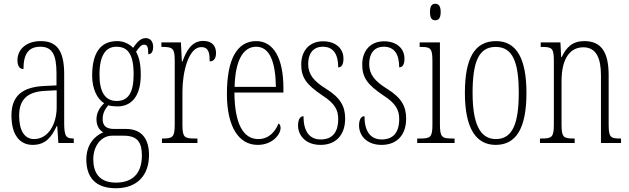

<svg xmlns="http://www.w3.org/2000/svg" viewBox="-20 -762 3353 1023"><path d="M154 10C224 10 255 -33 282 -90H285L291 0H373V-24H371C333 -24 322 -35 322 -105V-367C322 -496 280 -543 197 -543C120 -543 73 -499 73 -441C73 -411 84 -394 105 -394C105 -476 133 -513 195 -513C258 -513 281 -471 281 -371V-307L218 -304C99 -299 41 -251 41 -147C41 -41 87 10 154 10ZM162 -21C107 -21 82 -72 82 -146C82 -227 121 -274 223 -278L282 -281V-191C282 -95 233 -21 162 -21Z M597 241C711 241 774 172 774 64C774 -15 741 -75 651 -75H588C549 -75 527 -89 527 -128C527 -162 542 -183 557 -201C568 -197 591 -195 605 -195C688 -195 730 -259 730 -363C730 -426 720 -459 705 -486C723 -514 735 -524 748 -524C767 -524 770 -507 770 -473C788 -473 796 -489 796 -513C796 -538 783 -559 756 -559C725 -559 706 -530 689 -507C672 -526 641 -543 605 -543C519 -543 471 -486 471 -358C471 -289 498 -234 535 -212C514 -192 494 -164 494 -127C494 -88 512 -67 530 -57C490 -40 440 2 440 88C440 181 487 241 597 241ZM602 -224C540 -224 510 -272 510 -364C510 -468 544 -513 600 -513C661 -513 692 -474 692 -365C692 -270 664 -224 602 -224ZM598 211C506 211 477 155 477 86C477 14 521 -39 577 -39H639C714 -39 736 -2 736 67C736 149 698 211 598 211Z M843 0H1032V-24H1019C962 -24 952 -30 952 -99V-274C952 -379 985 -511 1052 -511C1094 -511 1097 -476 1097 -435C1122 -435 1131 -454 1131 -480C1131 -517 1110 -544 1063 -544C998 -544 971 -485 952 -434H949L944 -536H840V-512H843C900 -512 911 -506 911 -437V-100C911 -30 900 -24 845 -24H843Z M1353 10C1433 10 1475 -47 1475 -80C1475 -94 1470 -101 1464 -104C1447 -62 1414 -21 1356 -21C1277 -21 1230 -101 1229 -269H1490V-294C1490 -449 1439 -543 1345 -543C1245 -543 1189 -450 1189 -262C1189 -88 1251 10 1353 10ZM1450 -299H1230C1233 -431 1271 -513 1345 -513C1420 -513 1448 -426 1450 -299Z M1688 10C1770 10 1819 -43 1819 -130C1819 -194 1795 -241 1717 -289C1651 -330 1622 -366 1622 -421C1622 -472 1645 -513 1700 -513C1755 -513 1782 -475 1782 -403C1801 -403 1810 -420 1810 -450C1810 -504 1768 -542 1701 -542C1630 -542 1585 -493 1585 -418C1585 -348 1614 -310 1697 -254C1766 -210 1782 -174 1782 -128C1782 -55 1749 -19 1689 -19C1626 -19 1597 -66 1597 -143C1581 -143 1568 -128 1568 -93C1568 -44 1605 10 1688 10Z M2013 10C2095 10 2144 -43 2144 -130C2144 -194 2120 -241 2042 -289C1976 -330 1947 -366 1947 -421C1947 -472 1970 -513 2025 -513C2080 -513 2107 -475 2107 -403C2126 -403 2135 -420 2135 -450C2135 -504 2093 -542 2026 -542C1955 -542 1910 -493 1910 -418C1910 -348 1939 -310 2022 -254C2091 -210 2107 -174 2107 -128C2107 -55 2074 -19 2014 -19C1951 -19 1922 -66 1922 -143C1906 -143 1893 -128 1893 -93C1893 -44 1930 10 2013 10Z M2299 -654C2316 -654 2328 -664 2328 -698C2328 -731 2316 -742 2299 -742C2282 -742 2271 -731 2271 -698C2271 -664 2282 -654 2299 -654ZM2203 0H2402V-24H2389C2334 -24 2324 -32 2324 -100V-536H2216V-512H2223C2276 -512 2284 -503 2284 -434V-99C2284 -31 2274 -24 2218 -24H2203Z M2621 10C2728 10 2785 -75 2785 -267C2785 -450 2732 -543 2623 -543C2509 -543 2457 -452 2457 -267C2457 -77 2517 10 2621 10ZM2622 -21C2536 -21 2498 -106 2498 -267C2498 -431 2530 -512 2621 -512C2712 -512 2744 -431 2744 -267C2744 -106 2712 -21 2622 -21Z M2857 0H3042V-24H3036C2982 -24 2972 -31 2972 -99V-330C2972 -454 3020 -510 3088 -510C3157 -510 3182 -452 3182 -360V0H3289V-24H3285C3232 -24 3223 -31 3223 -100V-360C3223 -486 3183 -543 3093 -543C3031 -543 2998 -511 2973 -458H2970L2966 -536H2861V-512H2866C2921 -512 2931 -506 2931 -438V-100C2931 -31 2921 -24 2865 -24H2857Z"/></svg>

Font: Noto Serif Thai ExtraCondensed ExtraLight
Style: Regular
Weight: 200
Width: 2
Designer: Monotype Design Team
Foundry: Monotype Imaging Inc.
Version: Version 2.002